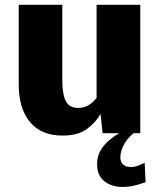

<svg xmlns="http://www.w3.org/2000/svg" viewBox="-20 -548 661 790"><path d="M237.8 9.8Q148.9 9.8 103 -46.4Q57.1 -102.5 57.1 -199.7V-528.3H236.3V-222.7Q236.3 -176.3 243.7 -150.4Q251 -124.5 265.4 -114.3Q279.8 -104 301.3 -104Q320.3 -104 334.2 -110.1Q348.1 -116.2 359.1 -125.7Q370.1 -135.3 377.4 -145V-528.3H557.1V0H402.3L393.6 -79.6Q374.5 -44.4 337.6 -17.3Q300.8 9.8 237.8 9.8ZM483.4 221.2Q456.1 221.2 432.4 211.4Q408.7 201.7 394 181.2Q379.4 160.6 379.4 128.4Q379.4 94.7 394.5 69.8Q409.7 44.9 430.7 27.8Q451.7 10.7 470.2 0H529.8Q509.8 16.1 497.6 34.4Q485.4 52.7 480.2 69.6Q475.1 86.4 475.1 99.6Q475.1 116.7 485.6 127.9Q496.1 139.2 518.1 139.2Q536.1 139.2 553.2 131.8Q570.3 124.5 575.2 121.6L579.1 201.7Q555.2 210.4 531.5 215.8Q507.8 221.2 483.4 221.2Z"/></svg>

Font: Comme ExtraBold
Style: Regular
Weight: 800
Version: Version 1.000;gftools[0.9.27]